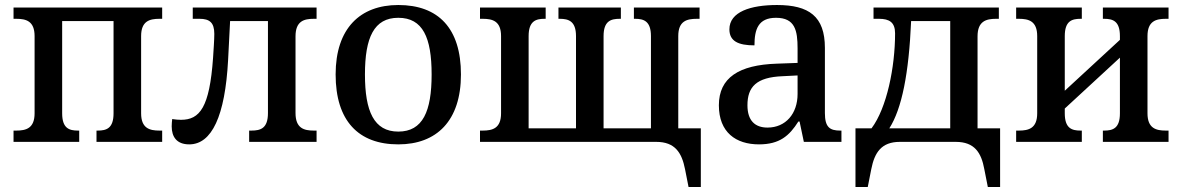

<svg xmlns="http://www.w3.org/2000/svg" viewBox="-20 -566 4716 766"><path d="M34 0H296V-45H291C256 -45 228 -54 228 -114V-482H433V-114C433 -54 405 -45 370 -45H365V0H627V-45H616C577 -45 543 -54 543 -114V-422C543 -482 577 -491 616 -491H627V-536H34V-491H45C84 -491 118 -482 118 -422V-114C118 -54 84 -45 45 -45H34Z M735 10C825 10 878 -103 890 -326L898 -482H1049V-115C1049 -54 1020 -45 983 -45H974V0H1243V-45H1232C1193 -45 1159 -54 1159 -115V-421C1159 -482 1193 -491 1232 -491H1243V-536H749V-491H776C816 -491 835 -476 835 -431C835 -407 832 -367 830 -335C816 -137 777 -88 702 -88C691 -88 680 -89 667 -91C666 -82 665 -72 665 -62C665 -20 685 10 735 10Z M1569 10C1722 10 1819 -84 1819 -269C1819 -453 1729 -546 1569 -546C1417 -546 1319 -453 1319 -269C1319 -84 1410 10 1569 10ZM1569 -41C1472 -41 1436 -122 1436 -269C1436 -416 1472 -495 1569 -495C1667 -495 1702 -416 1702 -269C1702 -122 1667 -41 1569 -41Z M2727 180H2776V-54H2686V-422C2686 -482 2720 -491 2760 -491H2771V-536H2509V-491H2514C2548 -491 2577 -482 2577 -422V-54H2388V-422C2388 -482 2417 -491 2452 -491H2457V-536H2208V-491H2213C2248 -491 2278 -482 2278 -422V-54H2089V-422C2089 -482 2118 -491 2152 -491H2157V-536H1895V-491H1906C1945 -491 1979 -482 1979 -422V-114C1979 -54 1945 -45 1906 -45H1895V0H2598C2673 0 2700 43 2713 109Z M3008 10C3090 10 3129 -24 3165 -81H3170L3187 0H3337V-45H3332C3290 -45 3271 -59 3271 -115V-375C3271 -501 3207 -546 3080 -546C2975 -546 2890 -519 2890 -449C2890 -402 2925 -385 2990 -385C2990 -449 3005 -495 3076 -495C3152 -495 3162 -444 3162 -373V-315L3079 -312C2928 -307 2848 -256 2848 -146C2848 -38 2916 10 3008 10ZM3042 -57C2992 -57 2962 -85 2962 -146C2962 -219 2997 -258 3103 -262L3162 -265V-191C3162 -113 3115 -57 3042 -57Z M3393 180H3442L3456 109C3469 43 3496 0 3570 0H3793C3868 0 3895 43 3907 109L3921 180H3970V-54H3880V-421C3880 -482 3915 -491 3954 -491H3965V-536H3465V-491H3487C3528 -491 3551 -477 3551 -433C3551 -298 3518 -135 3457 -54H3393ZM3528 -54C3578 -132 3606 -273 3615 -482H3771V-54Z M4034 0H4296V-45H4291C4256 -45 4228 -54 4228 -114V-133L4448 -336V-114C4448 -54 4420 -45 4385 -45H4380V0H4642V-45H4631C4592 -45 4558 -54 4558 -114V-422C4558 -482 4592 -491 4631 -491H4642V-536H4380V-491H4385C4420 -491 4448 -482 4448 -422V-407L4228 -204V-422C4228 -482 4256 -491 4291 -491H4296V-536H4034V-491H4045C4084 -491 4118 -482 4118 -422V-114C4118 -54 4084 -45 4045 -45H4034Z"/></svg>

Font: Noto Serif Medium
Style: Regular
Weight: 500
Designer: Monotype Design Team
Foundry: Monotype Imaging Inc.
Version: Version 2.013